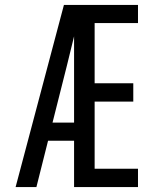

<svg xmlns="http://www.w3.org/2000/svg" viewBox="-20 -755 640 775"><path d="M43 0 238 -735H309Q295 -674 280 -612.5Q265 -551 250 -490L192 -260H279V-187H174L127 0ZM279 0V-735H537V-662H362V-419H518V-345H362V-74H537V0Z"/></svg>

Font: Iosevka Fixed Extended
Style: Regular
Weight: 400
Width: 7
Monospace: yes
Designer: Belleve Invis
Foundry: Belleve Invis
Version: Version 24.1.1; ttfautohint (v1.8.4)